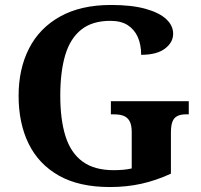

<svg xmlns="http://www.w3.org/2000/svg" viewBox="-20 -744 809 774"><path d="M423 10Q299 10 217.5 -36Q136 -82 95.5 -164.5Q55 -247 55 -358Q55 -466 97 -548.5Q139 -631 222.5 -677.5Q306 -724 428 -724Q511 -724 566.5 -708.5Q622 -693 650 -667Q678 -641 678 -608Q678 -573 645 -548Q612 -523 549 -523Q549 -564 535.5 -594.5Q522 -625 495 -642.5Q468 -660 425 -660Q352 -660 307.5 -624.5Q263 -589 243 -522Q223 -455 223 -358Q223 -262 244 -195Q265 -128 312.5 -93Q360 -58 438 -58Q457 -58 475.5 -59.5Q494 -61 511 -65V-212Q511 -239 503 -254.5Q495 -270 479.5 -276.5Q464 -283 440 -283H427V-336H741V-283H728Q708 -283 694.5 -276Q681 -269 675 -253Q669 -237 669 -208V-44Q611 -17 551 -3.5Q491 10 423 10Z"/></svg>

Font: Noto Serif Gujarati
Style: Regular
Weight: 400
Designer: Universal Thirst, Indian Type Foundry and the Monotype Design Team
Foundry: Monotype Imaging Inc.
Version: Version 2.102